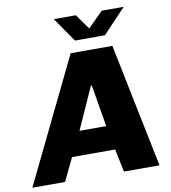

<svg xmlns="http://www.w3.org/2000/svg" viewBox="-137 -966 931 1047"><g transform="rotate(-10 328.0 -442.5)"><path d="M-43 0 290 -686H521L661 0H464L438 -127H199L138 0ZM264 -261H412L373 -493H368ZM325 -750 232 -885H354L427 -782H394L497 -885H619L491 -750Z"/></g></svg>

Font: Chivo Medium ExtraBold
Style: Italic
Weight: 800
Italic angle: -8.05°
Version: Version 2.002